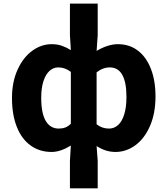

<svg xmlns="http://www.w3.org/2000/svg" viewBox="-20 -818 917 1051"><path d="M262.6 13.8Q196.8 13.8 147.7 -21.5Q98.6 -56.8 72.1 -123.4Q45.6 -190 45.6 -281.4Q45.6 -369.4 76.2 -436.6Q106.8 -503.8 156.4 -540Q206 -576.2 262.6 -576.2Q293.2 -576.2 318.3 -567.6Q343.4 -559 367.8 -543.8L362.8 -625.2V-798.2H514.8V-625.2L508.8 -539.4Q536.8 -556.2 567 -566.2Q597.2 -576.2 625.4 -576.2Q688.4 -576.2 734.6 -541.1Q780.8 -506 806 -441.3Q831.2 -376.6 831.2 -290.4Q831.2 -197.4 801 -128.3Q770.8 -59.2 720.8 -22.7Q670.8 13.8 611.8 13.8Q558.2 13.8 508.8 -18.6L514.8 62.8V212.8H362.8V62.8L367.8 -21.2Q310.6 13.8 262.6 13.8ZM367.8 -140.6V-424.4Q337 -449 297.8 -449Q272.2 -449 251 -429.9Q229.8 -410.8 217.7 -373.3Q205.6 -335.8 205.6 -283Q205.6 -198.2 230.4 -156.2Q255.2 -114.2 301.8 -114.2Q321.6 -114.2 337.4 -120.2Q353.2 -126.2 367.8 -140.6ZM672.2 -287.8Q672.2 -367.2 649.4 -408.1Q626.6 -449 581.2 -449Q542.8 -449 508.8 -422V-137.6Q538.6 -114.2 576.6 -114.2Q604.8 -114.2 626.1 -133.2Q647.4 -152.2 659.8 -191.1Q672.2 -230 672.2 -287.8Z"/></svg>

Font: 寒蝉端黑体 Light
Style: Regular
Weight: 300
Designer: ChillDuanSans {Warren2060}; 
Source Han Sans {Ryoko NISHIZUKA 西塚涼子 (kana, bopomofo & ideographs); Paul D. Hunt (Latin, G
Foundry: ChillType&Adobe
Version: Version 1.300;Glyphs 3.3 (3306)